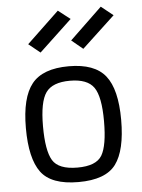

<svg xmlns="http://www.w3.org/2000/svg" viewBox="-54 -806 637 859"><g transform="rotate(-5 264.0 -376.5)"><path d="M265 -510Q381 -510 429.5 -449Q478 -388 478 -251Q478 -114 432 -52Q386 10 264 10Q142 10 96 -52Q50 -114 50 -251Q50 -388 99 -449Q148 -510 265 -510ZM265 -55Q349 -55 375 -98.5Q401 -142 401 -252Q401 -362 372 -403.5Q343 -445 264.5 -445Q186 -445 156.5 -403.5Q127 -362 127 -252.5Q127 -143 153.5 -99Q180 -55 265 -55ZM286 -624 431 -763 485 -720 337 -582ZM93 -624 238 -762 292 -720 145 -582Z"/></g></svg>

Font: Titillium Web[RUS by Daymarius]
Style: Regular
Weight: 400
Designer: Cyrillization by Daymarius
Foundry: Cyrillization by Daymarius
Version: Version 1.002 September 11, 2018